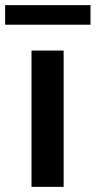

<svg xmlns="http://www.w3.org/2000/svg" viewBox="-63 -727 372 747"><path d="M59.6 -530.3H184.6V0H59.6ZM289.1 -630.9H-43V-707H289.1Z"/></svg>

Font: Pretendard SemiBold
Style: Regular
Weight: 600
Designer: Base glyphs from Inter by Rasmus Andersson; Hangeul glyphs from Noto Sans CJK(Source Han Sans) by Jang Soo-young and Kan
Foundry: Kil Hyung-jin
Version: Version 1.309